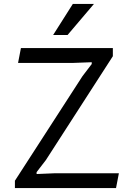

<svg xmlns="http://www.w3.org/2000/svg" viewBox="-20 -961 662 981"><path d="M448.7 -633.8V-643.1L356.4 -639.6H72.3L86.9 -715.3H556.6V-673.8L214.4 -143.1L167 -81.5V-71.8L258.8 -75.7H587.4L572.8 0H56.2V-37.6L401.4 -571.8ZM251.5 -782.2 352.1 -940.9H460L325.2 -782.2Z"/></svg>

Font: Proza Libre
Style: Regular
Weight: 400
Designer: Jasper de Waard
Foundry: Jasper de Waard
Version: Version 1.000; ttfautohint (v1.4.1.8-43bc)